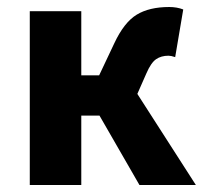

<svg xmlns="http://www.w3.org/2000/svg" viewBox="-20 -528 586 548"><path d="M65 0V-496H212V-313H263L306 -404Q334 -464 370 -486Q406 -508 463 -508Q485 -508 503 -501L480 -365Q468 -369 461 -369Q440 -369 425.5 -359Q411 -349 398 -319L372 -260L539 0H378L264 -198H212V0Z"/></svg>

Font: Toshiba Sans
Style: Bold
Weight: 700
Designer: Paul D. Hunt
Foundry: Toshiba Corporation
Version: Version 2.020;PS 2.0;hotconv 1.0.86;makeotf.lib2.5.63406